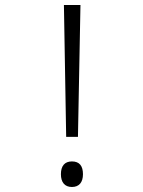

<svg xmlns="http://www.w3.org/2000/svg" viewBox="-20 -734 570 766"><path d="M244 -188H291L301 -714H235ZM267 12C296 12 311 -7 311 -39C311 -72 297 -90 267 -90C238 -90 223 -72 223 -39C223 -7 238 12 267 12Z"/></svg>

Font: Noto Sans Mono Condensed Light
Style: Regular
Weight: 300
Width: 3
Designer: Monotype Design Team
Foundry: Monotype Imaging Inc.
Version: Version 2.014